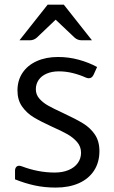

<svg xmlns="http://www.w3.org/2000/svg" viewBox="-20 -808 502 842"><path d="M45.9 -21.5V-58.6Q45.9 -69.3 50.8 -75.2Q55.7 -81.1 64 -81.1Q68.4 -81.1 75.7 -78.6Q147.9 -51.3 219.7 -51.3Q254.9 -51.3 281.2 -62.5Q307.6 -73.7 321.5 -93.5Q335.4 -113.3 335.4 -138.2Q335.4 -165 318.1 -185.1Q300.8 -205.1 275.9 -219.2Q251 -233.4 210 -251.5Q158.7 -274.9 127.9 -293.5Q97.2 -312 76.9 -340.8Q56.6 -369.6 56.6 -411.1Q56.6 -455.6 78.9 -488.8Q101.1 -522 141.4 -540Q181.6 -558.1 234.4 -558.1Q281.7 -558.1 325.9 -545.9Q370.1 -533.7 405.8 -514.2L390.6 -480.5Q383.3 -464.8 369.6 -464.8Q363.8 -464.8 356.4 -467.8Q329.6 -480 299.3 -487.5Q269 -495.1 238.3 -495.1Q207.5 -495.1 184.6 -485.1Q161.6 -475.1 149.4 -457.3Q137.2 -439.5 137.2 -416.5Q137.2 -393.1 152.6 -375.5Q168 -357.9 190.9 -345Q213.9 -332 257.3 -312Q313 -286.1 344.7 -266.6Q376.5 -247.1 396.2 -217.8Q416 -188.5 416 -145.5Q416 -96.2 392.6 -60.1Q369.1 -23.9 325.9 -4.6Q282.7 14.6 224.6 14.6Q174.8 14.6 131.6 5.1Q88.4 -4.4 45.9 -21.5ZM110.4 -631.3Q128.4 -631.3 141.6 -643.1L224.1 -721.7L307.1 -643.1Q320.3 -631.3 338.4 -631.3H383.3L259.8 -787.6H189L65.4 -631.3Z"/></svg>

Font: Lycee Sans
Style: Regular
Weight: 400
Designer: Justin Alvin
Foundry: Alkove Design
Version: Version 1.030